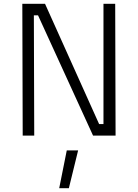

<svg xmlns="http://www.w3.org/2000/svg" viewBox="-20 -717 730 1015"><path d="M98 -697H218L504 -61H527V-697H589L591 0H472L181 -636H159L161 0H100ZM333 78H393L344 278H293Z"/></svg>

Font: Panefresco 250wt
Style: Regular
Weight: 300
Version: Version 1.000